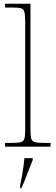

<svg xmlns="http://www.w3.org/2000/svg" viewBox="-20 -780 296 1021"><path d="M7 0V-20H37Q74 -20 90 -24Q106 -28 110 -43.5Q114 -59 114 -94V-662Q114 -699 110 -715.5Q106 -732 91.5 -736Q77 -740 47 -740H7V-760H142V-94Q142 -59 146 -43.5Q150 -28 166.5 -24Q183 -20 219 -20H249V0ZM87 208Q92 183 96.5 157.5Q101 132 104.5 107.5Q108 83 110 61H154V71Q145 92 134.5 119.5Q124 147 113.5 174Q103 201 93 221H87Z"/></svg>

Font: Noto Serif Armenian Thin
Style: Regular
Weight: 250
Version: Version 2.007